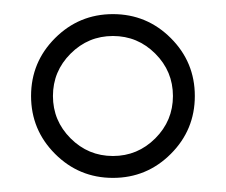

<svg xmlns="http://www.w3.org/2000/svg" viewBox="-20 -688 320 272"><path d="M58 -470Q24 -504 24 -552Q24 -600 58 -634Q92 -668 140 -668Q188 -668 222 -634Q256 -600 256 -552Q256 -504 222 -470Q188 -436 140 -436Q92 -436 58 -470ZM80 -612Q55 -587 55 -552Q55 -517 80 -492Q105 -467 140 -467Q175 -467 200 -492Q225 -517 225 -552Q225 -587 200 -612Q175 -637 140 -637Q105 -637 80 -612Z"/></svg>

Font: Elsie Swash Caps Black
Style: Regular
Weight: 900
Designer: Alejandro Inler
Foundry: Alejandro Inler
Version: 1.001